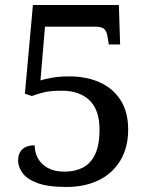

<svg xmlns="http://www.w3.org/2000/svg" viewBox="-20 -734 599 764"><path d="M244 10Q170 10 128 -6Q86 -22 69 -46.5Q52 -71 52 -95Q52 -124 69 -140Q86 -156 118 -156Q118 -128 131 -104Q144 -80 170.5 -65.5Q197 -51 237 -51Q277 -51 308.5 -66.5Q340 -82 358 -119Q376 -156 376 -218Q376 -297 336 -335Q296 -373 227 -373Q178 -373 152 -366Q126 -359 107 -352L79 -361L111 -714H453L458 -557H413L408 -588Q405 -608 395.5 -618Q386 -628 356 -628H159L141 -414Q156 -419 185.5 -424.5Q215 -430 256 -430Q324 -430 376.5 -406.5Q429 -383 459.5 -336Q490 -289 490 -218Q490 -147 459 -95.5Q428 -44 373 -17Q318 10 244 10Z"/></svg>

Font: Noto Serif Khojki Medium
Style: Regular
Weight: 500
Version: Version 2.003